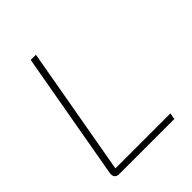

<svg xmlns="http://www.w3.org/2000/svg" viewBox="-196 -819 938 938"><g transform="rotate(-45 273.0 -350.0)"><path d="M54 -29Q54 -35 55 -39L172 -700H208L90 -33H470L464 0H84Q54 0 54 -29Z"/></g></svg>

Font: Bai Jamjuree ExtraLight
Style: Italic
Weight: 275
Italic angle: -10°
Version: Version 1.000; ttfautohint (v1.6)